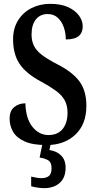

<svg xmlns="http://www.w3.org/2000/svg" viewBox="-20 -744 500 998"><path d="M222 10Q150 10 108 -9Q66 -28 48 -59Q30 -90 30 -127Q30 -168 54 -187.5Q78 -207 112 -207Q114 -128 148.5 -85Q183 -42 232 -42Q280 -42 305.5 -73.5Q331 -105 331 -158Q331 -197 315.5 -224Q300 -251 269.5 -273Q239 -295 195 -319Q116 -361 82 -411.5Q48 -462 48 -540Q48 -596 73.5 -637.5Q99 -679 143 -701.5Q187 -724 241 -724Q298 -724 335 -706.5Q372 -689 391 -662.5Q410 -636 410 -607Q410 -574 389 -556.5Q368 -539 322 -539Q322 -572 311.5 -602.5Q301 -633 280 -652Q259 -671 228 -671Q189 -671 166.5 -643Q144 -615 144 -564Q144 -533 155.5 -508Q167 -483 195.5 -460.5Q224 -438 276 -411Q357 -370 393 -321Q429 -272 429 -194Q429 -98 371.5 -44Q314 10 222 10ZM210 234Q198 234 177.5 231.5Q157 229 142 224V174Q174 182 196 182Q220 182 234 171Q248 160 248 130Q248 100 231 89.5Q214 79 186 75L203 -9H246L237 36Q274 41 297.5 64Q321 87 321 128Q321 180 290 207Q259 234 210 234Z"/></svg>

Font: Noto Serif Georgian ExtraCondensed SemiBold
Style: Regular
Weight: 600
Width: 2
Designer: Monotype Design Team, Akaki Razmadze
Foundry: Google LLC
Version: Version 2.003; ttfautohint (v1.8.4.7-5d5b)